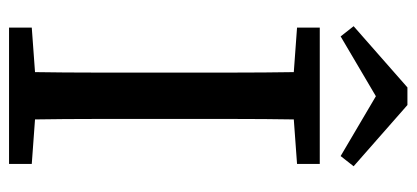

<svg xmlns="http://www.w3.org/2000/svg" viewBox="-262 -636 899 414"><g transform="rotate(90 187.0 -429.5)"><path d="M40 -621V-670H334V-621L238 -614Q237 -551 237 -487.5Q237 -424 237 -359V-311Q237 -247 237 -183.5Q237 -120 238 -56L334 -49V0H40V-49L136 -56Q137 -119 137 -183Q137 -247 137 -311V-359Q137 -423 137 -486.5Q137 -550 136 -614ZM207 -859 339 -743 317 -715 188 -791 59 -715 37 -743 169 -859Z"/></g></svg>

Font: Source Serif 4 SmText
Style: Regular
Weight: 400
Designer: Frank Grießhammer
Foundry: Adobe
Version: Version 4.005;hotconv 1.1.0;makeotfexe 2.6.0